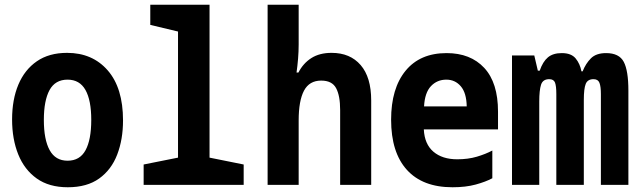

<svg xmlns="http://www.w3.org/2000/svg" viewBox="-20 -780 2690 810"><path d="M266 10Q187 10 135 -27Q83 -64 57 -128.5Q31 -193 31 -276Q31 -360 57.5 -423Q84 -486 135.5 -521.5Q187 -557 263 -557Q370 -557 434.5 -483Q499 -409 499 -272Q499 -192 474.5 -128Q450 -64 398.5 -27Q347 10 266 10ZM265 -102Q317 -102 341 -146.5Q365 -191 365 -274Q365 -357 340.5 -400.5Q316 -444 265 -444Q213 -444 189 -400Q165 -356 165 -274Q165 -191 189.5 -146.5Q214 -102 265 -102Z M586 0V-86L731 -115V-647L614 -675V-760H864V-115L1008 -86V0Z M1109 0V-760H1240V-592Q1240 -563 1237.5 -532.5Q1235 -502 1231 -474H1239Q1259 -513 1293.5 -535Q1328 -557 1379 -557Q1457 -557 1501.5 -505.5Q1546 -454 1546 -356V0H1415V-316Q1415 -376 1398 -408Q1381 -440 1335 -440Q1285 -440 1262.5 -397.5Q1240 -355 1240 -272V0Z M1889 10Q1763 10 1696.5 -63.5Q1630 -137 1630 -275Q1630 -407 1691 -481.5Q1752 -556 1864 -556Q1965 -556 2023 -493.5Q2081 -431 2081 -309V-234H1768Q1771 -172 1808.5 -140Q1846 -108 1909 -108Q1955 -108 1992 -119Q2029 -130 2057 -145V-28Q2029 -13 1987 -1.5Q1945 10 1889 10ZM1949 -331Q1948 -388 1924 -416Q1900 -444 1863 -444Q1824 -444 1798 -416.5Q1772 -389 1769 -331Z M2140 0V-546H2234L2249 -482H2257Q2270 -520 2291.5 -538Q2313 -556 2350 -556Q2390 -556 2408.5 -533.5Q2427 -511 2433 -479H2438Q2451 -512 2473 -534Q2495 -556 2537 -556Q2592 -556 2611.5 -519Q2631 -482 2631 -398V0H2515V-383Q2515 -415 2509 -430.5Q2503 -446 2484 -446Q2459 -446 2451 -426Q2443 -406 2443 -359V0H2327V-383Q2327 -417 2321.5 -431.5Q2316 -446 2297 -446Q2270 -446 2262.5 -422.5Q2255 -399 2255 -352V0Z"/></svg>

Font: Noto Sans Mono Condensed
Style: Bold
Weight: 700
Width: 3
Designer: Monotype Design Team
Foundry: Monotype Imaging Inc.
Version: Version 2.014